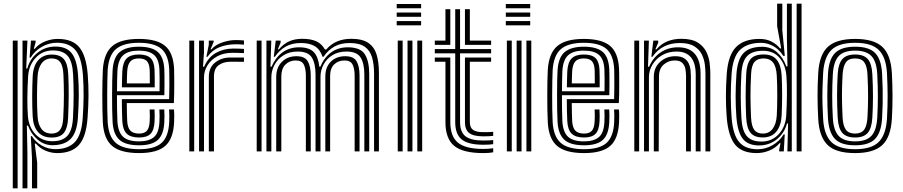

<svg xmlns="http://www.w3.org/2000/svg" viewBox="-20 -820 4892 1040"><path d="M153.2 200V35.2L146.8 -82.5H152.8Q172.2 -51 206.5 -31.5Q240.8 -12 279.5 -12Q347.8 -12 384.4 -49.4Q421 -86.8 428 -179Q432.2 -240.2 432.9 -298.1Q433.5 -356 429 -416.5Q421.2 -511.8 387.2 -550.1Q353.2 -588.5 287.5 -588.5Q245.5 -588.5 206.6 -566.4Q167.8 -544.2 146.2 -508H140.2L147.8 -600H173V-591.5L163.2 -555.8H168.5Q189.5 -581.5 223.5 -595.4Q257.5 -609.2 293.2 -609.2Q372 -609.2 409.4 -564.2Q446.8 -519.2 455.2 -417Q459.8 -357.2 459.4 -301Q459 -244.8 454.2 -179.8Q446.5 -78 407.2 -34.4Q368 9.2 290 9.2Q257.2 9.2 226.4 -3.9Q195.5 -17 174.5 -42.2H168.2L181.5 61.8V200ZM49.2 200V-600H75.5V200ZM102 200V-600H128.5L122 -449L128 -448.8Q141.8 -501.2 183.5 -534.5Q225.2 -567.8 280.2 -567.8Q339.2 -567.8 367.6 -532.6Q396 -497.5 402.5 -417.8Q407.2 -356.8 406.8 -301.5Q406.2 -246.2 401.8 -179.2Q396 -103.5 364.4 -69.4Q332.8 -35.2 268.8 -33.5Q220.8 -32.2 184.8 -62.9Q148.8 -93.5 131.5 -139.5H125.5L128.5 8.8V200ZM264 -55Q318 -55 344.8 -84Q371.5 -113 375.2 -180Q379 -252.5 378.9 -305.8Q378.8 -359 376 -415.8Q372.5 -487 346.9 -516.9Q321.2 -546.8 267 -546.8Q210 -546.8 172.9 -506.4Q135.8 -466 132.2 -406Q128.8 -347.5 128.2 -290.5Q127.8 -233.5 131.2 -189.5Q136.2 -131.5 171.8 -93.2Q207.2 -55 264 -55ZM260.2 -75Q211.5 -75 185.6 -105.2Q159.8 -135.5 157 -189.5Q154.2 -241.5 154.4 -297.6Q154.5 -353.8 157 -406.2Q160 -463.5 187.2 -494Q214.5 -524.5 260.2 -524.5Q305 -524.5 326 -499.6Q347 -474.8 349.8 -416.5Q352.5 -356.5 352.1 -304Q351.8 -251.5 348.8 -179.8Q346.8 -128.2 327 -101.6Q307.2 -75 260.2 -75ZM260.2 -96.5Q289.8 -96.5 305 -116.2Q320.2 -136 322.5 -180.2Q326.2 -252.2 326.1 -306.4Q326 -360.5 323.5 -416.5Q321 -463.5 306.2 -483.5Q291.5 -503.5 260 -503.5Q225.5 -503.5 205.9 -477.4Q186.2 -451.2 183.5 -405.8Q180.8 -361.8 180.5 -302.1Q180.2 -242.5 183.5 -189Q186 -145.5 205.1 -121Q224.2 -96.5 260.2 -96.5Z M733.5 9.2Q634 9.2 588.1 -29Q542.2 -67.2 537 -156.5Q535.5 -185 534.8 -224.4Q534 -263.8 534.1 -305.5Q534.2 -347.2 535 -383.4Q535.8 -419.5 537 -441.8Q542.8 -532 588.5 -570.6Q634.2 -609.2 732 -609.2Q828.5 -609.2 873.6 -572.1Q918.8 -535 923 -446.8Q923.2 -439 923.5 -417.5Q923.8 -396 923.9 -367.9Q924 -339.8 923.5 -311.5Q923 -283.2 921.8 -261.8H666.8Q667 -231.8 667.5 -208Q668 -184.2 669 -164.8Q671 -128.2 686.1 -112.4Q701.2 -96.5 733.5 -96.5Q762 -96.5 775.5 -111.6Q789 -126.8 790.8 -162.8Q791.5 -176.5 791.6 -193.6Q791.8 -210.8 790.5 -227.2H817Q818 -210.8 818 -192.8Q818 -174.8 817.2 -161.8Q815 -115.2 795.5 -95.2Q776 -75.2 733.5 -75.2Q687.8 -75.2 666.5 -95.8Q645.2 -116.2 642.5 -163.2Q641.2 -188.2 640.6 -219.4Q640 -250.5 640 -283.2H896.2Q897.2 -314 897.4 -348.1Q897.5 -382.2 897.2 -409Q897 -435.8 896.5 -445.2Q892.8 -522 854.6 -555.1Q816.5 -588.2 732 -588.2Q647.8 -588.2 608.1 -554.1Q568.5 -520 563.2 -440.2Q562.2 -420.2 561.5 -385Q560.8 -349.8 560.6 -308.2Q560.5 -266.8 561.1 -227Q561.8 -187.2 563.2 -158.5Q568 -80.8 607 -46.2Q646 -11.8 733.5 -11.8Q817 -11.8 854.9 -45.6Q892.8 -79.5 896.5 -157.8Q897.2 -173 897.2 -192.2Q897.2 -211.5 895.8 -227.2H922.2Q923.8 -211.8 923.8 -192.6Q923.8 -173.5 923 -156.8Q918.8 -67.8 874.6 -29.2Q830.5 9.2 733.5 9.2ZM733.5 -33Q658.8 -33 626.1 -63.4Q593.5 -93.8 589.8 -160Q588.2 -187.8 587.6 -226.8Q587 -265.8 587.1 -306.9Q587.2 -348 587.9 -383Q588.5 -418 589.8 -437.8Q594.2 -510.2 629.1 -538.6Q664 -567 732 -567Q802 -567 834.4 -538.9Q866.8 -510.8 870 -444.8Q870.5 -436.2 870.8 -413.8Q871 -391.2 871 -362Q871 -332.8 870.2 -304.5H613.5Q613.5 -262.8 614.1 -225.4Q614.8 -188 616 -162.5Q619.5 -104 646.8 -79.1Q674 -54.2 733.5 -54.2Q786 -54.2 813.4 -77Q840.8 -99.8 843.5 -159Q844.2 -174.2 844.4 -191.9Q844.5 -209.5 843.2 -227.2H869.8Q871 -210.5 870.9 -192.9Q870.8 -175.2 870 -158.2Q866.8 -91.5 835.1 -62.2Q803.5 -33 733.5 -33ZM613.8 -325.8H844.2Q844.8 -362.8 844.5 -396.6Q844.2 -430.5 843.5 -444Q841 -498.2 815 -522Q789 -545.8 732 -545.8Q675.2 -545.8 647.5 -521.1Q619.8 -496.5 616 -436Q615.2 -418.8 614.5 -388.5Q613.8 -358.2 613.8 -325.8ZM640.2 -347Q640.5 -364.2 641.2 -392.9Q642 -421.5 642.5 -434.8Q645.8 -484.2 667.1 -504.5Q688.5 -524.8 732 -524.8Q775 -524.8 795 -505.8Q815 -486.8 817 -443.5Q817.8 -430.8 818 -403.2Q818.2 -375.8 818 -347ZM667 -368.2H791.5Q791.5 -391.2 791.4 -413Q791.2 -434.8 790.8 -441Q789.2 -474 775.8 -488.8Q762.2 -503.5 732 -503.5Q700.2 -503.5 685.8 -486.9Q671.2 -470.2 669 -433.8Q668.2 -418.8 667.8 -403.1Q667.2 -387.5 667 -368.2Z M1098 -512.5 1111 -578V-600H1137.2L1137.8 -594.5L1120.5 -552.8H1125.5Q1145.5 -576.8 1183.4 -589.9Q1221.2 -603 1256.5 -603Q1264.8 -603 1278.8 -602.5Q1292.8 -602 1301.5 -600.8V-578Q1294.2 -579 1281.2 -579.6Q1268.2 -580.2 1258 -580.2Q1209.5 -580.2 1169.4 -564.5Q1129.2 -548.8 1104 -512.5ZM1058.2 0V-600H1084.5L1084.8 -535L1079.5 -458.5H1085.8Q1107.8 -509.8 1149.5 -533.4Q1191.2 -557 1244 -557Q1257.5 -557 1276.5 -556.4Q1295.5 -555.8 1301.5 -555V-532.2Q1293.5 -532.8 1273.5 -533.4Q1253.5 -534 1238.5 -534Q1191.5 -534 1157 -515.1Q1122.5 -496.2 1103.8 -465.9Q1085 -435.5 1085 -401.2V0ZM1005.5 0V-600H1031.8V0ZM1111.2 0V-403.5Q1111.2 -455 1145.9 -481.8Q1180.5 -508.5 1226.8 -508.5Q1244 -508.5 1265.1 -508.5Q1286.2 -508.5 1301.5 -508.2V-485.2Q1286.5 -485.5 1264.5 -485.5Q1242.5 -485.5 1226.8 -485.5Q1191 -485.5 1165 -467.4Q1139 -449.2 1139 -406.2V0Z M2006.2 0V-420.5Q2006.2 -472.2 1995.2 -509.5Q1984.2 -546.8 1955.6 -566.9Q1927 -587 1874 -587Q1826 -587 1791.6 -568Q1757.2 -549 1732.5 -512.5H1727.2Q1713.8 -552.5 1685.2 -569.8Q1656.8 -587 1609.8 -587Q1561.8 -587 1528 -567.9Q1494.2 -548.8 1469 -512.5H1463L1473.5 -600H1499.8L1500.2 -589.8L1484.8 -552.8H1490.5Q1516.2 -582.5 1546.2 -596.1Q1576.2 -609.8 1618.2 -609.8Q1663.2 -609.8 1692.9 -596.5Q1722.5 -583.2 1740 -552H1747.2Q1773 -582 1806.9 -595.9Q1840.8 -609.8 1882.5 -609.8Q1942.5 -609.8 1975 -587.6Q2007.5 -565.5 2020 -524.1Q2032.5 -482.8 2032.5 -425.5V0ZM1370.5 0V-600H1396.8V0ZM1423.2 0V-600H1449.5L1444.8 -458.5H1450.8Q1472.8 -509.2 1510.6 -536.6Q1548.5 -564 1601.8 -563.8Q1656 -563.2 1680 -537.4Q1704 -511.5 1709.8 -458.5H1715Q1736.5 -509.8 1774.8 -537Q1813 -564.2 1866 -563.8Q1933.5 -563 1956.8 -525Q1980 -487 1980 -418.8V0H1953.5V-415.5Q1953.5 -476 1933.4 -508.4Q1913.2 -540.8 1856.5 -540.8Q1812.8 -540.8 1781.2 -521.5Q1749.8 -502.2 1732.9 -471Q1716 -439.8 1716 -403.2V0H1689.2V-415.5Q1689.2 -476 1669.1 -508.4Q1649 -540.8 1592.2 -540.8Q1547.5 -540.8 1515.6 -520.6Q1483.8 -500.5 1466.8 -468.6Q1449.8 -436.8 1449.8 -401.2V0ZM1476.2 0V-403.5Q1476.2 -453.8 1506.6 -484.6Q1537 -515.5 1585.8 -515.5Q1631 -515.5 1647.1 -488.2Q1663.2 -461 1663.2 -410.5V0H1636.8V-409Q1636.8 -449 1625.4 -470.8Q1614 -492.5 1581.8 -492.5Q1548 -492.5 1525.9 -470.2Q1503.8 -448 1503.8 -406.2V0ZM1742.2 0V-405.8Q1742.2 -456.5 1772 -486Q1801.8 -515.5 1849.8 -515.5Q1895.2 -515.5 1911.4 -488.2Q1927.5 -461 1927.5 -410.5V0H1901V-409Q1901 -449.2 1889.5 -470.9Q1878 -492.5 1846 -492.5Q1812.2 -492.5 1790.2 -471.2Q1768.2 -450 1768.2 -408.5V0Z M2128.8 -775.2V-798.2H2261V-775.2ZM2128.8 -729V-752H2261V-729ZM2128.8 -682.8V-705.8H2261V-682.8ZM2240.5 0V-600H2266.8V0ZM2134.5 0V-600H2161V0ZM2187.5 0V-600H2214V0Z M2598 -36Q2516.5 -36 2481.1 -64.5Q2445.8 -93 2445.8 -158.5V-531.2H2335.2V-554.2H2445.8V-770H2472V-554.2H2640.2V-531.2H2472V-158.5Q2472 -105 2501.2 -81.9Q2530.5 -58.8 2598 -58.8Q2627.2 -58.8 2651.5 -61.2V-39.2Q2633.8 -36 2598 -36ZM2335.2 -577V-600H2392.8V-770H2419.2V-577ZM2498.5 -577V-770H2525V-600H2640.2V-577ZM2598 9.2Q2488 9.2 2440.4 -29.8Q2392.8 -68.8 2392.8 -158.5V-485.5H2335.2V-508.2H2419.2V-158.5Q2419.2 -80.8 2460.8 -47Q2502.2 -13.2 2598 -13.2Q2625.5 -13.2 2651.5 -17V5Q2631.5 9.2 2598 9.2ZM2598 -81.5Q2544.8 -81.5 2521.6 -99.4Q2498.5 -117.2 2498.5 -158.5V-508.2H2640.2V-485.5H2525V-158.5Q2525 -129.2 2542 -116.8Q2559 -104.2 2598 -104.2Q2614.8 -104.2 2628 -104.5Q2641.2 -104.8 2651.5 -106V-84Q2632.5 -81.5 2598 -81.5Z M2719.8 -775.2V-798.2H2852V-775.2ZM2719.8 -729V-752H2852V-729ZM2719.8 -682.8V-705.8H2852V-682.8ZM2831.5 0V-600H2857.8V0ZM2725.5 0V-600H2752V0ZM2778.5 0V-600H2805V0Z M3143.8 9.2Q3044.2 9.2 2998.4 -29Q2952.5 -67.2 2947.2 -156.5Q2945.8 -185 2945 -224.4Q2944.2 -263.8 2944.4 -305.5Q2944.5 -347.2 2945.2 -383.4Q2946 -419.5 2947.2 -441.8Q2953 -532 2998.8 -570.6Q3044.5 -609.2 3142.2 -609.2Q3238.8 -609.2 3283.9 -572.1Q3329 -535 3333.2 -446.8Q3333.5 -439 3333.8 -417.5Q3334 -396 3334.1 -367.9Q3334.2 -339.8 3333.8 -311.5Q3333.2 -283.2 3332 -261.8H3077Q3077.2 -231.8 3077.8 -208Q3078.2 -184.2 3079.2 -164.8Q3081.2 -128.2 3096.4 -112.4Q3111.5 -96.5 3143.8 -96.5Q3172.2 -96.5 3185.8 -111.6Q3199.2 -126.8 3201 -162.8Q3201.8 -176.5 3201.9 -193.6Q3202 -210.8 3200.8 -227.2H3227.2Q3228.2 -210.8 3228.2 -192.8Q3228.2 -174.8 3227.5 -161.8Q3225.2 -115.2 3205.8 -95.2Q3186.2 -75.2 3143.8 -75.2Q3098 -75.2 3076.8 -95.8Q3055.5 -116.2 3052.8 -163.2Q3051.5 -188.2 3050.9 -219.4Q3050.2 -250.5 3050.2 -283.2H3306.5Q3307.5 -314 3307.6 -348.1Q3307.8 -382.2 3307.5 -409Q3307.2 -435.8 3306.8 -445.2Q3303 -522 3264.9 -555.1Q3226.8 -588.2 3142.2 -588.2Q3058 -588.2 3018.4 -554.1Q2978.8 -520 2973.5 -440.2Q2972.5 -420.2 2971.8 -385Q2971 -349.8 2970.9 -308.2Q2970.8 -266.8 2971.4 -227Q2972 -187.2 2973.5 -158.5Q2978.2 -80.8 3017.2 -46.2Q3056.2 -11.8 3143.8 -11.8Q3227.2 -11.8 3265.1 -45.6Q3303 -79.5 3306.8 -157.8Q3307.5 -173 3307.5 -192.2Q3307.5 -211.5 3306 -227.2H3332.5Q3334 -211.8 3334 -192.6Q3334 -173.5 3333.2 -156.8Q3329 -67.8 3284.9 -29.2Q3240.8 9.2 3143.8 9.2ZM3143.8 -33Q3069 -33 3036.4 -63.4Q3003.8 -93.8 3000 -160Q2998.5 -187.8 2997.9 -226.8Q2997.2 -265.8 2997.4 -306.9Q2997.5 -348 2998.1 -383Q2998.8 -418 3000 -437.8Q3004.5 -510.2 3039.4 -538.6Q3074.2 -567 3142.2 -567Q3212.2 -567 3244.6 -538.9Q3277 -510.8 3280.2 -444.8Q3280.8 -436.2 3281 -413.8Q3281.2 -391.2 3281.2 -362Q3281.2 -332.8 3280.5 -304.5H3023.8Q3023.8 -262.8 3024.4 -225.4Q3025 -188 3026.2 -162.5Q3029.8 -104 3057 -79.1Q3084.2 -54.2 3143.8 -54.2Q3196.2 -54.2 3223.6 -77Q3251 -99.8 3253.8 -159Q3254.5 -174.2 3254.6 -191.9Q3254.8 -209.5 3253.5 -227.2H3280Q3281.2 -210.5 3281.1 -192.9Q3281 -175.2 3280.2 -158.2Q3277 -91.5 3245.4 -62.2Q3213.8 -33 3143.8 -33ZM3024 -325.8H3254.5Q3255 -362.8 3254.8 -396.6Q3254.5 -430.5 3253.8 -444Q3251.2 -498.2 3225.2 -522Q3199.2 -545.8 3142.2 -545.8Q3085.5 -545.8 3057.8 -521.1Q3030 -496.5 3026.2 -436Q3025.5 -418.8 3024.8 -388.5Q3024 -358.2 3024 -325.8ZM3050.5 -347Q3050.8 -364.2 3051.5 -392.9Q3052.2 -421.5 3052.8 -434.8Q3056 -484.2 3077.4 -504.5Q3098.8 -524.8 3142.2 -524.8Q3185.2 -524.8 3205.2 -505.8Q3225.2 -486.8 3227.2 -443.5Q3228 -430.8 3228.2 -403.2Q3228.5 -375.8 3228.2 -347ZM3077.2 -368.2H3201.8Q3201.8 -391.2 3201.6 -413Q3201.5 -434.8 3201 -441Q3199.5 -474 3186 -488.8Q3172.5 -503.5 3142.2 -503.5Q3110.5 -503.5 3096 -486.9Q3081.5 -470.2 3079.2 -433.8Q3078.5 -418.8 3078 -403.1Q3077.5 -387.5 3077.2 -368.2Z M3801.2 0V-420.5Q3801.2 -440 3798.2 -467.9Q3795.2 -495.8 3782.6 -523.1Q3770 -550.5 3741.5 -568.8Q3713 -587 3662.2 -587Q3566 -587 3514.2 -512.5H3508.2L3518.8 -600H3545L3545.5 -589.8L3530 -552.8H3535.8Q3561.5 -582.5 3595 -596.1Q3628.5 -609.8 3670.5 -609.8Q3728 -609.8 3760.1 -589.1Q3792.2 -568.5 3806.5 -537.9Q3820.8 -507.2 3824.1 -476.5Q3827.5 -445.8 3827.5 -425.5V0ZM3415.8 0V-600H3442V0ZM3468.5 0V-600H3494.8L3490 -458.5H3496Q3518 -509.5 3559.4 -536.9Q3600.8 -564.2 3654.2 -563.8Q3774.8 -562.8 3774.8 -418.8V0H3748.5V-415.5Q3748.5 -540.8 3644.8 -540.8Q3600.5 -540.8 3566.8 -521.1Q3533 -501.5 3514 -469.6Q3495 -437.8 3495 -401.2V0ZM3521.5 0V-403.5Q3521.5 -453.8 3555.5 -484.6Q3589.5 -515.5 3638 -515.5Q3668.8 -515.5 3685.9 -504.2Q3703 -493 3710.8 -476Q3718.5 -459 3720.4 -441.2Q3722.2 -423.5 3722.2 -410.5V0H3696V-409Q3696 -425 3692.9 -444.5Q3689.8 -464 3676.8 -478.2Q3663.8 -492.5 3634.2 -492.5Q3600.5 -492.5 3575 -470.2Q3549.5 -448 3549.5 -406.2L3548 0Z M4321.8 0H4295.2V-800H4321.8ZM4268.8 0H4245L4248.8 -151L4242.8 -151.2Q4229.2 -99 4188 -65.6Q4146.8 -32.2 4091.2 -32.2Q4033 -32.2 4004.4 -67.1Q3975.8 -102 3969 -183.5Q3964.5 -242.2 3964.6 -299.4Q3964.8 -356.5 3969.2 -421Q3975 -499.2 4007.9 -532.9Q4040.8 -566.5 4108.5 -566.5Q4155.2 -566.5 4188.8 -537.2Q4222.2 -508 4239.2 -460.5H4245.5L4242.5 -608.8V-800H4268.8ZM4078.5 9.2Q3999.5 9.2 3962.2 -36Q3925 -81.2 3916.5 -183.2Q3912 -243.5 3912 -298.4Q3912 -353.2 3916.5 -420.2Q3924.2 -522.8 3967.9 -566Q4011.5 -609.2 4094 -609.2Q4132.5 -609.2 4160.9 -593.9Q4189.2 -578.5 4205.2 -557.8H4211.5L4189.5 -677.8V-800H4217.5V-655.8L4231 -517.5H4222.5Q4201 -552.2 4168.8 -570.1Q4136.5 -588 4102 -588Q4029.5 -588 3989.6 -550.9Q3949.8 -513.8 3942.8 -420.2Q3938.2 -353.8 3938.5 -296.5Q3938.8 -239.2 3942.8 -183.2Q3950.2 -90.2 3983.5 -50.9Q4016.8 -11.5 4084.2 -11.5Q4126 -11.5 4164.5 -33.5Q4203 -55.5 4224.5 -92H4230.8L4225.5 0H4200.5V-8.5L4207.8 -44.2H4202.5Q4181.5 -18.8 4147.9 -4.8Q4114.2 9.2 4078.5 9.2ZM4104.8 -53.2Q4161.5 -53.2 4198.4 -93.5Q4235.2 -133.8 4238.8 -194Q4242.2 -255.5 4242.6 -311.5Q4243 -367.5 4239.5 -410.5Q4234.5 -470.2 4201.8 -507.6Q4169 -545 4113.2 -545Q4056 -545 4027.8 -517Q3999.5 -489 3995.8 -419.8Q3992 -348 3992.4 -295.5Q3992.8 -243 3995.8 -183.5Q3999.2 -113.8 4024.5 -83.5Q4049.8 -53.2 4104.8 -53.2ZM4111.5 -75.5Q4066.2 -75.5 4045.5 -100.6Q4024.8 -125.8 4021.8 -183.5Q4019 -244.5 4019 -297.1Q4019 -349.8 4022 -419Q4024.2 -472.5 4044.8 -498.8Q4065.2 -525 4117 -525Q4164.8 -525 4187.9 -495.4Q4211 -465.8 4214 -411Q4216.5 -364.5 4216.5 -307.6Q4216.5 -250.8 4213.8 -194Q4211 -138.8 4185.1 -107.1Q4159.2 -75.5 4111.5 -75.5ZM4111.8 -96.5Q4146 -96.5 4165.4 -122.6Q4184.8 -148.8 4187.5 -194.2Q4190 -238.2 4190.2 -298.2Q4190.5 -358.2 4187.5 -411Q4184.8 -459.2 4167.2 -481.4Q4149.8 -503.5 4117 -503.5Q4083.5 -503.5 4067.1 -484.8Q4050.8 -466 4048.5 -420.2Q4044.8 -350.2 4045.1 -296.5Q4045.5 -242.8 4048.2 -183Q4050.8 -136.2 4065.6 -116.4Q4080.5 -96.5 4111.8 -96.5Z M4611.8 9.2Q4506.8 9.2 4462 -35.4Q4417.2 -80 4412 -176.5Q4408.5 -241.8 4408.4 -299.5Q4408.2 -357.2 4412 -424.2Q4417.8 -524 4464.5 -566.6Q4511.2 -609.2 4611.8 -609.2Q4713.8 -609.2 4759.6 -565.9Q4805.5 -522.5 4811 -424Q4814.2 -361.2 4814.5 -302.4Q4814.8 -243.5 4811 -176.5Q4805 -76.8 4758.6 -33.8Q4712.2 9.2 4611.8 9.2ZM4611.8 -11.8Q4700.8 -11.8 4740 -51.2Q4779.2 -90.8 4784.5 -178Q4788.2 -245 4788 -301.2Q4787.8 -357.5 4784.5 -422.8Q4779.8 -508.8 4741 -548.5Q4702.2 -588.2 4611.8 -588.2Q4523.5 -588.2 4483.6 -549.5Q4443.8 -510.8 4438.5 -422.8Q4435.8 -373.8 4435 -334Q4434.2 -294.2 4435.2 -257Q4436.2 -219.8 4438.5 -177.8Q4443.2 -91 4482.4 -51.4Q4521.5 -11.8 4611.8 -11.8ZM4611.8 -33Q4534.5 -33 4501.8 -68.4Q4469 -103.8 4464.8 -180.2Q4461.2 -245.2 4461.2 -300.8Q4461.2 -356.2 4465 -421Q4469.5 -499.5 4503.6 -533.2Q4537.8 -567 4611.8 -567Q4687.8 -567 4720.8 -532.4Q4753.8 -497.8 4758 -421.5Q4760.5 -374.8 4761.2 -336.1Q4762 -297.5 4761.2 -260.1Q4760.5 -222.8 4758 -179.5Q4753.5 -103.8 4720.8 -68.4Q4688 -33 4611.8 -33ZM4611.8 -54.2Q4672.2 -54.2 4700 -83.9Q4727.8 -113.5 4731.8 -182.2Q4735 -240.5 4735.1 -296Q4735.2 -351.5 4731.8 -418.8Q4728 -487.5 4700 -516.6Q4672 -545.8 4611.8 -545.8Q4548.8 -545.8 4521.9 -515.1Q4495 -484.5 4491.2 -418.5Q4488 -361 4487.8 -304.8Q4487.5 -248.5 4491.2 -181.2Q4495 -114 4522.5 -84.1Q4550 -54.2 4611.8 -54.2ZM4611.8 -75.2Q4564.5 -75.2 4542.6 -100.1Q4520.8 -125 4517.5 -182Q4514.2 -245.8 4514.1 -300.8Q4514 -355.8 4517.5 -417.8Q4521 -475.8 4543.1 -500.2Q4565.2 -524.8 4611.8 -524.8Q4658.8 -524.8 4680.5 -500Q4702.2 -475.2 4705.2 -418Q4708.8 -350.8 4708.6 -295.9Q4708.5 -241 4705.2 -183Q4702 -125.8 4680.5 -100.5Q4659 -75.2 4611.8 -75.2ZM4611.8 -96.5Q4645.2 -96.5 4660.6 -117.1Q4676 -137.8 4678.8 -184.5Q4681.8 -238.5 4682.1 -292.1Q4682.5 -345.8 4678.8 -416.8Q4676.5 -462.5 4661.1 -483Q4645.8 -503.5 4611.8 -503.5Q4576.5 -503.5 4561.6 -482Q4546.8 -460.5 4544 -416.5Q4540.5 -351.5 4540.6 -299.8Q4540.8 -248 4544 -183.5Q4546.5 -138.5 4561.8 -117.5Q4577 -96.5 4611.8 -96.5Z"/></svg>

Font: Big Shoulders Inline Text ExtraBold
Style: Regular
Weight: 800
Designer: Patric King
Foundry: XO Type Co
Version: Version 1.000